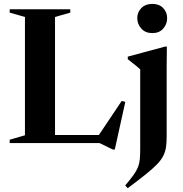

<svg xmlns="http://www.w3.org/2000/svg" viewBox="-20 -754 962 1012"><path d="M585 34H574.5L504.5 0H178V-42.5H563L489.5 -25L621.5 -222L640.5 -217ZM270 -664.5V0H31V-17.5L111.5 -41V-664.5L31 -687.5V-705H350.5V-687.5ZM783 -579.5Q746.5 -579.5 725 -603.2Q703.5 -627 703.5 -658.5Q703.5 -689.5 725 -711.5Q746.5 -733.5 783 -733.5Q819.5 -733.5 840.2 -711.5Q861 -689.5 861 -658.5Q861 -627 840.2 -603.2Q819.5 -579.5 783 -579.5ZM719 -388Q713.5 -394 703.8 -402Q694 -410 681.2 -420Q668.5 -430 653.5 -442V-455.5L850 -508.5H859.5L858.5 -407.5V-35Q858.5 -3 855 21.2Q851.5 45.5 840.8 67Q830 88.5 807.8 111.8Q785.5 135 747.8 165.2Q710 195.5 653 238L640 223.5Q668 190.5 684 168Q700 145.5 707.5 126.2Q715 107 717 84.5Q719 62 719 29Z"/></svg>

Font: Newsreader 60pt SemiBold
Style: Regular
Weight: 600
Designer: Hugues Gentile
Foundry: Production Type
Version: Version 1.003